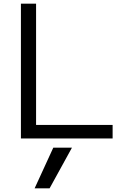

<svg xmlns="http://www.w3.org/2000/svg" viewBox="-20 -750 674 1040"><path d="M248.7 270H167.6L268.6 50H369.7ZM93.3 0V-730H175.4V-73.4H590V0Z"/></svg>

Font: M PLUS 1 Thin
Style: Regular
Weight: 100
Designer: Coji Morishita
Foundry: UNDERFOREST DESIGN
Version: Version 1.001